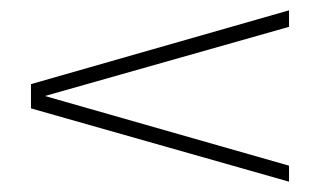

<svg xmlns="http://www.w3.org/2000/svg" viewBox="-20 -486 620 372"><path d="M540 -134 40 -276V-323L540 -466V-434L67 -300L540 -165Z"/></svg>

Font: Urbanist Thin
Style: Regular
Weight: 100
Designer: Corey Hu
Foundry: Corey Hu
Version: Version 1.330; ttfautohint (v1.8.4.7-5d5b)